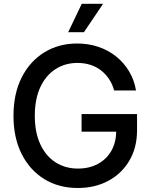

<svg xmlns="http://www.w3.org/2000/svg" viewBox="-20 -963 783 994"><path d="M382.8 10.3Q284.2 10.3 209.2 -35.9Q134.3 -82 92 -166Q49.8 -250 49.8 -363.3Q49.8 -478.5 92.5 -562.5Q135.3 -646.5 209.7 -692.1Q284.2 -737.8 379.4 -737.8Q438.5 -737.8 490 -720.2Q541.5 -702.6 581.8 -670.2Q622.1 -637.7 648.7 -593Q675.3 -548.3 684.1 -494.6H570.8Q562 -527.3 544.7 -553.5Q527.3 -579.6 502.9 -598.6Q478.5 -617.7 447.8 -627.4Q417 -637.2 380.9 -637.2Q316.9 -637.2 266.8 -604.7Q216.8 -572.3 188.5 -511.2Q160.2 -450.2 160.2 -363.3Q160.2 -277.8 188.5 -216.6Q216.8 -155.3 267.3 -122.8Q317.9 -90.3 383.8 -90.3Q441.9 -90.3 486.6 -114.3Q531.2 -138.2 556.4 -182.1Q581.5 -226.1 581.5 -285.2L610.8 -281.2H402.3V-372.6H689.5V-289.1Q689.5 -198.7 649.7 -131.3Q609.9 -64 540.8 -26.9Q471.7 10.3 382.8 10.3ZM333 -796.4 403.3 -943.4H513.7L414.6 -796.4Z"/></svg>

Font: Inter 20pt Medium
Style: Regular
Weight: 500
Version: Version 4.001;git-66647c0bb